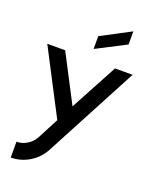

<svg xmlns="http://www.w3.org/2000/svg" viewBox="-172 -813 908 1140"><g transform="rotate(20 282.5 -242.5)"><path d="M468 -719V-636L282 -540V-621ZM552 -475 241 112Q212 167 157 201Q102 234 40 234V134Q75 134 106 115Q137 96 154 65L224 -69L13 -475H126L281 -177L441 -475Z"/></g></svg>

Font: Railway
Style: Regular
Weight: 400
Version: 1.000